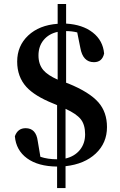

<svg xmlns="http://www.w3.org/2000/svg" viewBox="-20 -832 610 977"><path d="M270.5 125V15.6Q173.8 14.6 117.7 -26.4Q61.5 -67.4 55.7 -138.7Q70.3 -179.7 110.4 -179.7Q163.1 -179.7 171.9 -115.2L185.5 -34.2Q222.7 -21.5 270.5 -21.5V-296.9L250 -305.7Q157.2 -342.8 114.3 -389.6Q67.4 -441.4 67.4 -518.6Q67.4 -598.6 123.5 -651.4Q179.7 -704.1 273.4 -710.9V-811.5H316.4V-711.9Q400.4 -707 452.1 -666.5Q503.9 -626 509.8 -559.6Q500 -515.6 458 -515.6Q401.4 -515.6 388.7 -588.9L373 -667Q346.7 -673.8 316.4 -673.8V-411.1L327.1 -407.2Q435.5 -363.3 481.4 -310.5Q524.4 -260.7 524.4 -185.5Q524.4 -104.5 467.3 -50.8Q410.2 2.9 313.5 13.7V125ZM313.5 -25.4Q359.4 -36.1 386.2 -68.8Q413.1 -101.6 413.1 -148.4Q413.1 -197.3 391.1 -225.1Q369.1 -252.9 313.5 -278.3ZM273.4 -426.8V-669.9Q228.5 -660.2 202.1 -628.4Q175.8 -596.7 175.8 -549.8Q175.8 -504.9 200.2 -475.6Q222.7 -449.2 273.4 -426.8Z"/></svg>

Font: Bpmf GenRyu Min B
Style: B
Weight: 700
Foundry: But Ko
Version: Version 1.320